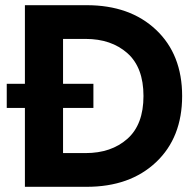

<svg xmlns="http://www.w3.org/2000/svg" viewBox="-20 -720 757 740"><path d="M223 -397H340V-304H223V-130H310Q409 -130 471 -185Q533 -240 533 -350Q533 -460 471 -515Q409 -570 310 -570H223ZM6 -304V-397H76V-700H314Q481 -700 581.5 -605Q682 -510 682 -350Q682 -190 581.5 -95Q481 0 314 0H76V-304Z"/></svg>

Font: Renner*
Style: Semi
Weight: 600
Version: Version 003.000 ; ttfautohint (v0.97) -l 8 -r 50 -G 200 -x 1